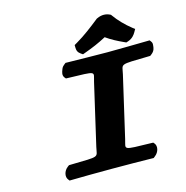

<svg xmlns="http://www.w3.org/2000/svg" viewBox="-117 -923 1002 1035"><g transform="rotate(-15 384.0 -405.5)"><path d="M570.3 -476.9C583.7 -535.2 559.7 -530.5 728.2 -534.2L738.2 -534.4L746.7 -540.9C766.3 -555.8 767.1 -573.8 768 -585.1C768.6 -591.3 769.9 -599.8 762.4 -608.7L756.6 -616.2L745.9 -616C690.6 -615 572.4 -613 520.6 -613C471.7 -613 353.8 -615 297.9 -616L287.3 -616.2L278 -608.7C266.3 -599.8 263.8 -591.3 261.5 -585.1C257.2 -573.8 249.7 -555.8 262.4 -540.9L267.9 -534.5L277.6 -534.2C443.5 -529.5 422.7 -534.8 409.3 -476.9L330.6 -136.2C317 -77 341.4 -82.6 172.7 -78.9L162.7 -78.6L154.1 -72.1C131.5 -54.9 124 -22.5 138.7 -5.3L144.5 2.2L155.2 2C210.4 1 292.7 0 380.2 0C467.3 0 547.3 1 603.2 2L613.8 2.2L623.1 -5.3C645.7 -22.5 653.2 -54.9 638.5 -72.1L633 -78.6L623.1 -78.9C458.4 -82.6 478.2 -78.4 491.6 -136.2ZM591.4 -803 586.6 -805.4C567 -815.1 541.9 -817 515.4 -804.4L511.5 -802.6L508.1 -799.8C465.6 -766.1 421.7 -732.2 376.5 -705.9L359.9 -696.2L360.2 -680.6C360.3 -674.5 361.1 -667.3 364.6 -660.3C367.9 -653.8 373.2 -648.4 379.4 -644.2L390.6 -636.5L406 -642.2C447.9 -657.4 483.1 -671.9 527 -695.3C556 -674.5 587.8 -658 622.5 -642.3L632.7 -637.7L645.1 -641.9C668.9 -650.1 681.3 -667.7 687.6 -678.6L697.3 -695.5L683.9 -706C651 -731.9 618.4 -764.8 594.2 -799Z"/></g></svg>

Font: Linux Libertine Mono O 
Style: Mono Bold Oblique
Weight: 400
Italic angle: -13°
Designer: Philipp H. Poll
Foundry: Philipp H. Poll
Version: Version 5.1.7